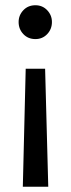

<svg xmlns="http://www.w3.org/2000/svg" viewBox="-20 -510 269 732"><path d="M178 -426Q178 -399 160 -380Q142 -361 115 -361Q87 -361 69 -380Q51 -399 51 -426Q51 -452 69 -471Q87 -490 115 -490Q142 -490 160 -471Q178 -452 178 -426ZM164 202H67L78 -248H152Z"/></svg>

Font: Fira Sans Condensed
Style: Regular
Weight: 400
Width: 3
Designer: bBox Type GmbH & Carrois Corporate GbR & Edenspiekermann AG
Foundry: bBox Type GmbH & Carrois Corporate GbR & Edenspiekermann AG
Version: Version 4.301